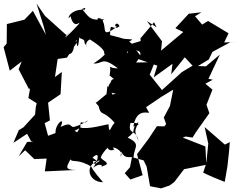

<svg xmlns="http://www.w3.org/2000/svg" viewBox="-73 -934 1325 1062"><path d="M516 -412C522 -420 498 -397 459 -366C485 -354 432 -389 472 -348C486 -287 495 -330 561 -255C536 -229 532 -183 527 -247C502 -243 419 -218 372 -228C369 -287 383 -233 414 -268C324 -211 314 -245 286 -205C362 -230 339 -180 261 -212C331 -158 364 -239 306 -239C325 -166 391 -263 354 -202C309 -225 337 -267 262 -232C292 -295 231 -251 234 -198L193 -183L174 -253L203 -268L193 -366L262 -413L269 -536L231 -508L246 -608L297 -615L367 -722C281 -639 301 -683 279 -659C275 -654 322 -600 336 -673C307 -661 305 -644 353 -714C347 -693 359 -639 365 -728C370 -716 399 -721 394 -698C428 -648 379 -692 424 -716C484 -678 511 -652 502 -635C518 -645 501 -619 444 -583C496 -578 488 -626 579 -556C505 -556 549 -598 533 -517C579 -476 547 -517 538 -475C545 -488 488 -421 569 -417C533 -410 520 -370 565 -387L521 -459ZM62 -825 -35 -801 -36 -693 -53 -673 -19 -543 47 -594 30 -551 93 -430 86 -445 93 -442 84 -392 130 -363 125 -342 121 -300 57 -230 31 -214 1 -144 77 -194 99 -153 111 -150 77 -149 30 -69 66 -103 117 -54 185 -57 175 14 352 6C267 8 308 -26 316 -53C325 -33 358 -59 436 -10C423 -22 445 15 497 74C409 73 393 -31 480 -47C431 6 426 -79 478 -25C458 -54 426 -70 436 -59C483 -107 471 -45 442 -6C497 -48 499 5 488 -14C562 -29 474 -52 489 -63C479 -48 482 -87 552 -144C497 -136 526 -87 560 -108C525 -135 620 -103 594 -68C597 -143 669 -120 592 -130C599 -44 647 -70 666 -64C667 -120 711 -136 633 -173C690 -213 644 -213 693 -261C673 -204 667 -218 693 -155C681 -222 630 -187 649 -254C715 -257 694 -237 665 -235C681 -336 746 -306 752 -311C694 -403 750 -388 747 -416C697 -407 721 -327 687 -329L695 -314L819 -398L885 -438L867 -348L833 -284L846 -248L836 -235L795 -236L750 -168L724 -133L685 -81L716 35L648 59L617 24L646 -9L657 -65L721 -47L738 -13L757 96L818 108L865 92L891 73L945 2L1065 -22L1051 21L1105 46L1170 72L1185 -14L1194 -97L1198 -148L1171 -134L1059 -231L1079 -140L1068 -30L1063 -124L938 -173L983 -190L915 -248L934 -182L992 -173L1010 -202L1085 -308L1069 -355L1067 -349L1102 -438L1063 -471L1104 -493L1080 -498L1143 -632L1066 -567L991 -570L896 -513L932 -534L823 -436L755 -521L783 -590L666 -588C646 -551 664 -564 691 -516C664 -574 637 -633 629 -642C628 -660 714 -670 703 -628C622 -731 622 -707 692 -647C626 -746 623 -678 658 -716C578 -722 644 -714 536 -740C535 -826 550 -756 588 -789C575 -821 550 -789 574 -786C483 -720 518 -776 496 -816C505 -830 424 -860 499 -785C469 -886 478 -804 505 -829C419 -814 416 -847 380 -884C427 -907 367 -849 395 -881C302 -884 295 -809 317 -845C338 -758 380 -832 362 -800C289 -720 264 -707 314 -760L294 -740L176 -846L129 -914L168 -791L181 -741L109 -874ZM779 -811 704 -722 705 -707 659 -693 602 -586 667 -570 693 -607 797 -571 777 -506 881 -581 874 -523 949 -617 1004 -558 1082 -605 1102 -647 1200 -700 1232 -702 1167 -699 1191 -750 1078 -818 1045 -798 1006 -844 1041 -866 971 -858 897 -778 941 -757 818 -654 823 -706 739 -818 793 -783Z"/></svg>

Font: Hussar Lance
Style: Regular
Weight: 700
Foundry: Cannot Into Space Fonts, PlusOne Fonts
Version: Version 2.27